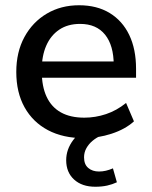

<svg xmlns="http://www.w3.org/2000/svg" viewBox="-20 -517 577 731"><path d="M300 9Q220 9 162.5 -21.5Q105 -52 73.5 -108.5Q42 -165 42 -243Q42 -319 73 -376Q104 -433 158 -465Q212 -497 281 -497Q349 -497 397.5 -467.5Q446 -438 472 -384Q498 -330 498 -255V-221H122V-283H430L413 -269Q413 -344 380 -385Q347 -426 285 -426Q238 -426 205.5 -404Q173 -382 156 -343Q139 -304 139 -252V-246Q139 -188 157.5 -148.5Q176 -109 212 -89Q248 -69 301 -69Q343 -69 383.5 -82.5Q424 -96 460 -125L490 -55Q457 -25 405 -8Q353 9 300 9ZM343 194Q292 194 262 166.5Q232 139 232 93Q232 52 258.5 16.5Q285 -19 331 -39L363 0Q347 7 332.5 19Q318 31 309 47Q300 63 300 82Q300 109 316 122.5Q332 136 357 136Q370 136 383 133Q396 130 410 124L425 177Q408 185 388 189.5Q368 194 343 194Z"/></svg>

Font: Nunito Sans 12pt ExtraLight SemiBold
Style: Regular
Weight: 600
Version: Version 3.101;gftools[0.9.27]